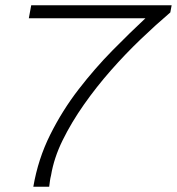

<svg xmlns="http://www.w3.org/2000/svg" viewBox="-20 -706 669 726"><path d="M106 0Q124 -105 170 -197Q216 -289 277.5 -368.5Q339 -448 405 -515Q471 -582 530 -637H89L98 -686H629L624 -659Q570 -613 512 -557.5Q454 -502 399 -439.5Q344 -377 297 -310Q250 -243 217 -176Q184 -109 173 -43Q170 -31 169 -23Q168 -15 166 0Z"/></svg>

Font: Archivo SemiExpanded Thin
Style: Italic
Weight: 250
Width: 6
Italic angle: -10°
Designer: Hector Gatti
Foundry: Omnibus-Type
Version: Version 2.001